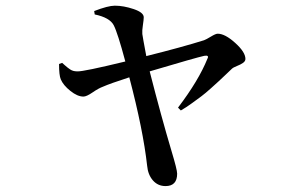

<svg xmlns="http://www.w3.org/2000/svg" viewBox="-20 -585 1040 662"><path d="M306.6 -535.2 304.7 -546.9Q352.5 -565.4 376 -565.4Q406.2 -565.4 440.9 -553.7Q475.6 -542 475.6 -525.4Q475.6 -517.6 472.7 -498.5Q469.7 -479.5 470.7 -467.8Q471.7 -459 484.4 -391.6Q609.4 -422.9 683.6 -446.3Q691.4 -449.2 707.5 -459Q723.6 -468.8 730.5 -468.8Q755.9 -468.8 791 -437Q826.2 -405.3 826.2 -381.8Q826.2 -374 817.9 -368.2Q809.6 -362.3 796.9 -357.4Q784.2 -352.5 779.3 -347.7Q778.3 -346.7 759.8 -329.1Q741.2 -311.5 733.9 -304.7Q726.6 -297.9 707.5 -280.8Q688.5 -263.7 674.8 -253.4Q661.1 -243.2 641.6 -229Q622.1 -214.8 603.5 -204.1L593.8 -213.9Q665 -307.6 695.3 -382.8Q702.1 -395.5 684.6 -392.6Q657.2 -386.7 496.1 -338.9Q536.1 -182.6 571.3 -64.5Q590.8 0 590.8 13.7Q590.8 56.6 550.8 56.6Q524.4 56.6 507.3 37.1Q490.2 17.6 487.3 -13.7Q473.6 -136.7 425.8 -318.4Q359.4 -296.9 335 -286.1Q319.3 -280.3 298.8 -266.1Q278.3 -252 267.6 -252Q247.1 -252 222.7 -271.5Q198.2 -291 189.5 -311.5Q183.6 -325.2 183.6 -364.3L194.3 -368.2Q196.3 -366.2 203.1 -360.4Q210 -354.5 212.9 -352.1Q215.8 -349.6 221.7 -345.7Q227.5 -341.8 233.9 -340.3Q240.2 -338.9 247.1 -338.9Q267.6 -337.9 412.1 -373Q385.7 -471.7 372.1 -498Q358.4 -524.4 306.6 -535.2Z"/></svg>

Font: GenYoMin TW TTF SemiBold
Style: Regular
Weight: 600
Version: Version 1.300